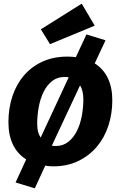

<svg xmlns="http://www.w3.org/2000/svg" viewBox="-20 -891 664 1048"><path d="M593 -343Q593 -270 571.5 -204.5Q550 -139 508.5 -90Q467 -41 407 -12Q347 17 271 17Q259 17 248 16Q237 15 227 13L170 137L65 105L123 -21Q75 -51 50.5 -102Q26 -153 26 -224Q26 -301 48 -366.5Q70 -432 111.5 -480Q153 -528 212.5 -555Q272 -582 347 -582Q371 -582 394 -579L452 -703L556 -671L497 -545Q593 -484 593 -343ZM284 -94Q324 -94 353 -117Q382 -140 400 -176.5Q418 -213 426.5 -258.5Q435 -304 435 -348Q435 -396 417 -425L263 -96Q268 -95 273 -94.5Q278 -94 284 -94ZM333 -471Q293 -471 264.5 -448.5Q236 -426 218 -389.5Q200 -353 191.5 -307Q183 -261 183 -215Q183 -189 188 -171Q193 -153 202 -140L355 -469Q350 -470 344.5 -470.5Q339 -471 333 -471ZM203 -731 426 -871 497 -751 253 -650Z"/></svg>

Font: Qjlgwqiwhsfqbnnlvksmvfsycuq
Style: Regular
Weight: 700
Italic angle: -8°
Designer: Carrois Corporate & Edenspiekermann
Foundry: Carrois Corporate GbR & Edenspiekermann AG
Version: Version 2.001